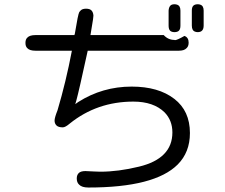

<svg xmlns="http://www.w3.org/2000/svg" viewBox="-20 -798 1040 888"><path d="M787.1 -778.3Q773.4 -778.3 767.6 -771.5Q760.7 -763.7 759.8 -749V-679.7Q759.8 -663.1 766.6 -656.2Q773.4 -649.4 787.1 -649.4Q800.8 -649.4 807.6 -656.2Q814.5 -663.1 814.5 -679.7V-749Q814.5 -771.5 798.8 -776.4Q793.9 -778.3 787.1 -778.3ZM894.5 -778.3Q880.9 -778.3 874 -771.5Q867.2 -764.6 867.2 -749V-679.7Q867.2 -656.2 882.8 -651.4Q887.7 -649.4 894.5 -649.4Q921.9 -649.4 921.9 -679.7V-749Q921.9 -771.5 906.2 -776.4Q901.4 -778.3 894.5 -778.3ZM787.1 -613.3Q757.8 -613.3 737.3 -635.7H398.4L410.2 -708L412.1 -725.6Q411.1 -741.2 403.3 -749.5Q395.5 -757.8 377.9 -757.8Q360.4 -757.8 352.5 -749L346.7 -742.2Q340.8 -732.4 326.2 -642.6Q325.2 -638.7 324.2 -635.7H143.6Q117.2 -635.7 106.4 -624Q97.7 -616.2 97.7 -599.6Q97.7 -583 106.4 -575.2Q117.2 -563.5 143.6 -563.5H312.5Q285.2 -419.9 246.1 -288.1Q246.1 -288.1 246.1 -288.1Q232.4 -253.9 232.4 -240.2Q232.4 -226.6 241.2 -217.8Q250 -209 270.5 -209Q282.2 -209 302.7 -226.6Q428.7 -328.1 596.7 -328.1Q690.4 -328.1 741.2 -278.3Q777.3 -241.2 777.3 -185.5Q777.3 -64.5 623 -27.3Q527.3 -3.9 443.4 -3.9L415 -4.9Q376 -6.8 375 -6.8Q353.5 -6.8 344.2 2.4Q335 11.7 335 27.3Q335 45.9 345.7 55.7Q358.4 69.3 388.7 69.3Q695.3 69.3 801.8 -37.1Q858.4 -93.8 858.4 -182.6Q858.4 -285.2 786.1 -340.8Q712.9 -397.5 588.9 -397.5Q454.1 -397.5 341.8 -326.2L328.1 -316.4L333 -333Q344.7 -375 385.7 -563.5H807.6Q832 -563.5 842.8 -575.2Q852.5 -584 852.5 -600.6Q852.5 -625 833 -631.8Q798.8 -612.3 789.1 -612.3Q788.1 -612.3 787.1 -613.3Z"/></svg>

Font: FakePearl
Style: Light
Weight: 350
Version: Version 1.2